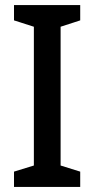

<svg xmlns="http://www.w3.org/2000/svg" viewBox="-20 -734 371 754"><path d="M295 0H35V-60L113 -84V-629L35 -654V-714H295V-654L218 -629V-84L295 -60Z"/></svg>

Font: Noto Sans Sinhala SemiCondensed Medium
Style: Regular
Weight: 500
Width: 4
Designer: Jelle Bosma - Monotype Design Team
Foundry: Monotype Imaging Inc.
Version: Version 2.006; ttfautohint (v1.8.4.7-5d5b)